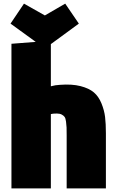

<svg xmlns="http://www.w3.org/2000/svg" viewBox="-20 -1022 629 1057"><path d="M260 15H43V-781Q199 -794 260 -798V-547Q285 -554 310 -555Q376 -560 423 -548Q470 -536 496.5 -513.5Q523 -491 538.5 -453Q554 -415 558.5 -378Q563 -341 563 -288V15H347V-255Q347 -262 347 -275Q347 -306 346.5 -320Q346 -334 343.5 -352.5Q341 -371 335.5 -378.5Q330 -386 319.5 -391.5Q309 -397 293 -397Q270 -397 260 -394ZM414 -892 227 -755 38 -892 112 -1002 227 -937 339 -1002Z"/></svg>

Font: Repo
Style: ExtraBlack
Weight: 1000
Designer: Stefan Peev
Foundry: Context Ltd
Version: Version 001.000